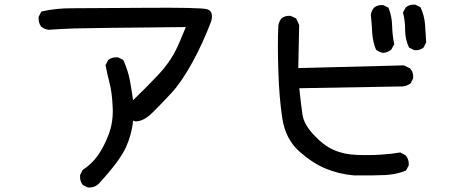

<svg xmlns="http://www.w3.org/2000/svg" viewBox="-20 -745 2040 837"><path d="M361.8 71.8 342.3 62 340.8 61 339.8 60.1Q327.1 43 329.1 19V18.1L329.6 17.1L339.4 -2.4L340.3 -3.9L341.3 -4.9Q379.9 -29.8 406.2 -66.9Q433.1 -104.5 454.1 -159.7Q474.6 -214.8 471.2 -278.8Q469.7 -311.5 466.3 -337.2Q462.9 -362.8 458 -381.3Q448.2 -419.4 440.4 -459L439.9 -460.9L440.9 -462.4L450.7 -481.9L451.7 -483.4L452.6 -484.4Q469.7 -497.1 493.7 -495.1H494.6L495.6 -494.6L515.1 -484.9L517.1 -483.9L518.1 -481.9Q538.1 -438.5 546.9 -390.6Q550.8 -370.1 554 -349.1Q557.1 -328.1 560.1 -308.1Q595.7 -342.8 622.6 -369.9Q649.4 -397 668 -417Q686.5 -437 696.8 -449.7Q728.5 -490.2 745.1 -523.9Q753.4 -540 764.6 -565.9Q775.9 -591.8 790 -627Q361.8 -623 305.2 -621.1Q248.5 -619.1 191.9 -615.2H191.4H190.9Q173.3 -617.7 160.2 -628.4L159.7 -628.9L159.2 -629.4Q146.5 -646.5 148.4 -670.4V-671.4L148.9 -672.4L158.7 -691.9L160.2 -694.3L162.6 -695.3Q224.1 -709 289.6 -709Q354.5 -709 606 -710.9Q858.4 -712.9 883.3 -704.6Q912.6 -695.3 900.4 -650.9L899.9 -650.4Q891.1 -627 881.6 -604.2Q872.1 -581.5 861.8 -559.1Q851.6 -536.6 840.6 -514.9Q829.6 -493.2 817.9 -471.7Q770.5 -386.2 728 -340.3Q686 -294.9 647 -256.3Q606.9 -215.8 571.3 -215.8H570.3L569.3 -216.3L560.5 -219.2Q557.1 -188.5 549.3 -159.4Q541.5 -130.4 528.8 -102.5Q502 -43.5 411.6 54.7Q392.1 74.2 363.8 72.3H362.8Z M1522 19.5Q1456.5 13.7 1398.9 -10.3Q1341.8 -34.2 1283.7 -85.9Q1225.1 -138.7 1210.9 -227.5Q1197.3 -314.9 1193.4 -434.6Q1189.5 -553.7 1193.4 -633.3Q1195.8 -650.9 1206.5 -664.1L1207 -664.6Q1214.8 -671.4 1224.9 -674.1Q1234.9 -676.8 1246.6 -675.8H1247.6L1248.5 -675.3L1269 -665.5L1271 -664.6L1272 -662.6L1283.7 -637.2L1284.2 -636.2V-634.8L1280.3 -448.2L1739.3 -460H1740.7L1741.7 -459.5L1766.1 -447.8L1767.1 -447.3L1768.1 -446.3Q1775.9 -437.5 1779.1 -427Q1782.2 -416.5 1781.2 -404.8V-403.8L1780.8 -402.8L1771 -383.3L1770 -381.8L1769 -380.9Q1753.9 -370.1 1735.8 -368.2H1735.4L1284.7 -360.4Q1292.5 -285.2 1298.8 -244.1Q1305.2 -202.6 1348.1 -156.7Q1391.1 -110.4 1435.1 -91.3Q1457 -81.5 1481.7 -76.2Q1506.3 -70.8 1534.2 -69.8Q1589.8 -67.4 1639.6 -70.8Q1664.6 -72.3 1685.3 -74.7Q1706.1 -77.1 1722.7 -80.1L1724.6 -80.6L1726.6 -79.6L1748 -67.9L1749 -66.9L1749.5 -66.4Q1763.7 -48.8 1761.7 -24.9V-23.4L1761.2 -22.5L1750.5 -2.9L1749 -1L1747.1 -0.5Q1727.1 7.8 1705.3 12.2Q1683.6 16.6 1659.7 18.1Q1612.3 20.5 1522.5 19.5ZM1650.9 -514.6Q1633.3 -517.1 1620.1 -527.8L1619.1 -528.8L1618.7 -529.8Q1611.8 -546.9 1607.7 -565.4Q1603.5 -584 1602.5 -603.5Q1600.6 -642.1 1596.7 -679.2V-679.7V-680.2Q1599.1 -697.8 1609.9 -710.9L1610.4 -711.4Q1618.2 -718.3 1628.2 -720.9Q1638.2 -723.6 1649.9 -722.7H1650.9L1651.9 -722.2L1671.4 -712.4L1673.8 -711.4L1674.3 -709Q1681.6 -690.9 1685.3 -671.6Q1689 -652.3 1689.5 -631.3Q1690.4 -591.3 1698.2 -554.7L1698.7 -552.7L1697.8 -550.8L1686 -529.3L1685.1 -528.3L1684.1 -527.3Q1676.8 -522 1668.7 -518.8Q1660.6 -515.6 1651.9 -514.6H1651.4ZM1784.7 -526.9 1765.1 -536.6 1763.2 -537.6 1762.2 -539.6Q1754.4 -556.6 1750.2 -575.4Q1746.1 -594.2 1746.1 -614.7Q1746.1 -624.5 1745.6 -634Q1745.1 -643.6 1743.9 -652.6Q1742.7 -661.6 1741.2 -670.4Q1739.7 -679.2 1737.3 -688L1736.8 -690.4L1737.8 -692.4L1748.5 -711.9L1749.5 -712.9L1750 -713.4Q1757.8 -720.2 1767.8 -722.9Q1777.8 -725.6 1789.6 -724.6H1790.5L1791.5 -724.1L1811 -714.4L1813 -713.4L1814 -711.4Q1821.8 -694.3 1826.7 -675.8Q1831.5 -657.2 1833 -637.7Q1835.9 -599.1 1837.9 -562V-560.1L1837.4 -559.1L1827.6 -539.6L1827.1 -538.1L1826.2 -537.6Q1818.4 -530.8 1808.3 -528.1Q1798.3 -525.4 1786.6 -526.4H1785.6Z"/></svg>

Font: NaikaiFont
Style: SemiBold
Weight: 600
Version: Version 1.89